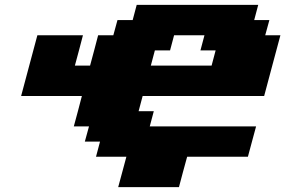

<svg xmlns="http://www.w3.org/2000/svg" viewBox="-20 -645 1174 790"><path d="M466.3 125H716.3Q721.7 104 732.9 62.5Q744.1 21 750 0H1000Q1005.9 -21 1016.8 -62.5Q1027.8 -104 1033.7 -125H596.2L612.8 -187.5H550.3L566.9 -250H1066.9Q1078.1 -292 1100.3 -375.2Q1122.6 -458.5 1133.8 -500H1071.3L1088.4 -562.5H1025.9L1042.5 -625H542.5L525.9 -562.5H463.4L446.3 -500H383.8Q378.4 -479 367.4 -437.5Q356.4 -396 350.6 -375H288.1Q293.9 -396 304.9 -437.5Q315.9 -479 321.3 -500H133.8Q122.6 -458 100.3 -375Q78.1 -292 66.9 -250H316.9Q311.5 -229 300.5 -187.3Q289.6 -145.5 283.7 -125H346.2L329.1 -62.5H391.6L375 0H500Q494.1 21 483.2 62.5Q472.2 104 466.3 125ZM850.6 -375H600.6L617.2 -437.5H679.7L696.3 -500H821.3L804.7 -437.5H867.2Z"/></svg>

Font: Faithful 32x
Style: BoldOblique
Weight: 400
Foundry: Faithful Resource Pack
Version: Version 1.0; January 27, 2023